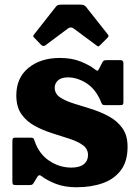

<svg xmlns="http://www.w3.org/2000/svg" viewBox="-20 -790 604 830"><path d="M416 -351Q393.5 -405 353.8 -430.2Q314 -455.5 274 -455.5Q245 -455.5 230.8 -442.5Q216.5 -429.5 216.5 -411Q216.5 -385 239.2 -369.5Q262 -354 298 -342.8Q334 -331.5 374.2 -319Q414.5 -306.5 450.2 -287.2Q486 -268 508.8 -236.5Q531.5 -205 531.5 -155.5Q531.5 -92.5 502.5 -54Q473.5 -15.5 423.8 2Q374 19.5 310.5 19.5Q260 19.5 222.2 5Q184.5 -9.5 159 -29Q148.5 -37.5 141.5 -25.5L127 -1.5Q123.5 4.5 120.2 7.2Q117 10 106 10H46.5Q38.5 10 36 6.8Q33.5 3.5 33.5 -5.5V-178.5Q33.5 -187.5 35.5 -191.2Q37.5 -195 46 -195H109.5Q121.5 -195 124 -192.5Q126.5 -190 129.5 -181Q148.5 -124.5 192.8 -95Q237 -65.5 288.5 -65.5Q324.5 -65.5 342.5 -80.2Q360.5 -95 360.5 -119.5Q360.5 -146.5 338.2 -162.5Q316 -178.5 280.8 -190Q245.5 -201.5 205.8 -214Q166 -226.5 130.8 -245.5Q95.5 -264.5 73 -296Q50.5 -327.5 50.5 -377.5Q50.5 -453.5 103 -496.5Q155.5 -539.5 238.5 -539.5Q290.5 -539.5 328.8 -524Q367 -508.5 390 -490.5Q397 -484.5 400.8 -484.2Q404.5 -484 409 -494L421.5 -518.5Q425 -525.5 428.5 -527.8Q432 -530 443 -530H501Q513.5 -530 513.5 -516.5V-350Q513.5 -342 511.5 -338.8Q509.5 -335.5 501 -335.5H436.5Q424.5 -335.5 421.8 -339.2Q419 -343 416 -351ZM157.5 -596.5 129.5 -625.5Q123.5 -631 123.5 -633.5Q123.5 -636 128 -642L222 -761.5Q226.5 -767.5 232.2 -768.8Q238 -770 248.5 -770H328Q344 -770 351 -761.5L447 -640Q452.5 -634.5 444 -626L412.5 -594.5Q407 -589 405 -589.2Q403 -589.5 396.5 -594L299 -666.5Q286 -676 274 -667L175.5 -593.5Q167 -587.5 157.5 -596.5Z"/></svg>

Font: Besley* Heavy
Style: Regular
Weight: 800
Designer: Owen Earl
Foundry: indestructible type*
Version: Version 3.000; ttfautohint (v1.8.3)